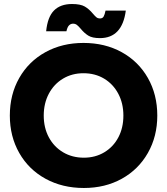

<svg xmlns="http://www.w3.org/2000/svg" viewBox="-20 -925 833 957"><path d="M29 -349Q29 -454 76 -536.5Q123 -619 206.5 -665Q290 -711 396 -711Q503 -711 586.5 -665Q670 -619 717 -536.5Q764 -454 764 -349Q764 -245 717 -162.5Q670 -80 587 -34Q504 12 398 12Q291 12 207 -34Q123 -80 76 -162.5Q29 -245 29 -349ZM398 -139Q455 -139 500 -166Q545 -193 570 -240.5Q595 -288 595 -349Q595 -410 569.5 -458Q544 -506 499 -533Q454 -560 396 -560Q339 -560 294 -533Q249 -506 223.5 -458Q198 -410 198 -349Q198 -288 223.5 -240.5Q249 -193 294.5 -166Q340 -139 398 -139ZM382 -782Q371 -795 363 -801Q355 -807 344 -807Q333 -807 324.5 -799Q316 -791 311 -769H210Q217 -840 249 -872.5Q281 -905 339 -905Q381 -905 402.5 -892.5Q424 -880 443 -857Q454 -844 461 -838.5Q468 -833 478 -833Q491 -833 496.5 -842.5Q502 -852 506 -872H607Q589 -735 478 -735Q440 -735 420 -747.5Q400 -760 382 -782Z"/></svg>

Font: Oak Sans ExtraBold
Style: Regular
Weight: 800
Designer: Erik Kennedy, Walven
Foundry: Erik Kennedy, Walven
Version: Version 1.000